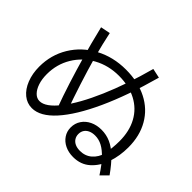

<svg xmlns="http://www.w3.org/2000/svg" viewBox="-172 -1016 1282 1282"><g transform="rotate(45 469.0 -375.5)"><path d="M498 -107.4Q498 -146.5 518.6 -177.2Q539.1 -208 574.7 -225.1Q610.4 -242.2 655.3 -242.2Q701.2 -242.2 741.7 -224.1Q782.2 -206.1 822.8 -167Q863.3 -127.9 908.2 -64.5L860.4 -16.6Q821.3 -77.1 786.6 -113.8Q752 -150.4 719.7 -167.5Q687.5 -184.6 652.3 -184.6Q626 -184.6 606.4 -175.8Q586.9 -167 576.2 -150.9Q565.4 -134.8 565.4 -112.3Q565.4 -90.8 576.2 -74.2Q586.9 -57.6 606.4 -48.8Q626 -40 652.3 -40Q701.2 -40 735.4 -69.3Q769.5 -98.6 784.2 -149.4H780.3Q787.1 -175.8 790.5 -208Q793.9 -240.2 793.9 -272.5Q793.9 -367.2 756.3 -436Q718.8 -504.9 648.4 -542Q578.1 -579.1 482.4 -579.1Q384.8 -579.1 305.2 -535.6Q225.6 -492.2 179.7 -416Q133.8 -339.8 133.8 -246.1Q133.8 -199.2 146 -162.6Q158.2 -126 179.2 -105Q200.2 -84 226.6 -84Q283.2 -84 353.5 -173.8Q423.8 -263.7 491.7 -420.9Q559.6 -578.1 612.3 -773.4L679.7 -758.8Q616.2 -528.3 539.6 -360.8Q462.9 -193.4 382.3 -104Q301.8 -14.6 223.6 -14.6Q177.7 -14.6 141.1 -44.4Q104.5 -74.2 83.5 -127.4Q62.5 -180.7 62.5 -246.1Q62.5 -356.4 117.2 -446.8Q171.9 -537.1 269 -589.4Q366.2 -641.6 486.3 -641.6Q601.6 -641.6 687 -598.1Q772.5 -554.7 818.8 -474.1Q865.2 -393.6 865.2 -285.2Q865.2 -206.1 841.8 -136.2Q818.4 -66.4 770 -22.5Q721.7 21.5 649.4 21.5Q605.5 21.5 571.3 4.9Q537.1 -11.7 517.6 -41Q498 -70.3 498 -107.4ZM225.6 -506.8Q203.1 -583 168.9 -723.6L237.3 -737.3Q253.9 -657.2 282.2 -550.8Q335.9 -361.3 407.2 -162.1L346.7 -129.9Q313.5 -219.7 284.2 -312Q254.9 -404.3 225.6 -506.8Z"/></g></svg>

Font: Pretendard JP Variable
Style: Regular
Weight: 400
Designer: Base glyphs from Inter by Rasmus Andersson; Hangul glyphs from Noto Sans CJK(Source Han Sans) by Jang Soo-young and Kang
Foundry: Kil Hyung-jin
Version: Version 1.307;Glyphs 3.2 (3192)